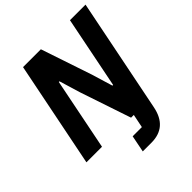

<svg xmlns="http://www.w3.org/2000/svg" viewBox="-242 -847 1195 1195"><g transform="rotate(-45 356.0 -249.0)"><path d="M159 0H22L162 -698H319L432 -362L474 -223H480L575 -698H712L561 55Q532 200 394 200H318L340 89H421L439 0H415L302 -336L260 -475H254Z"/></g></svg>

Font: Aneliza
Style: Bold Italic
Weight: 700
Italic angle: -11.31°
Designer: Mike Abbink, Paul van der Laan, Pieter van Rosmalen
Foundry: Bold Monday
Version: Version 3.0